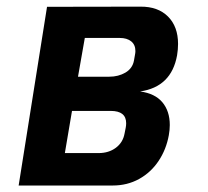

<svg xmlns="http://www.w3.org/2000/svg" viewBox="-20 -572 640 592"><path d="M125 -551 413 -551.5Q467 -552 498 -521Q529 -490 529 -436.5Q529 -419.5 526 -401.5Q508.5 -304 412 -290Q457.5 -284 480.5 -256.8Q503.5 -229.5 503.5 -186.5Q503.5 -171.5 500.5 -155Q492.5 -111 469 -75.8Q445.5 -40.5 409 -20.2Q372.5 0 327.5 0H37.5ZM364 -160 367.5 -177.5Q369 -185 369 -192Q369 -230 321.5 -230H202L180 -100H284Q315 -100 337 -116.2Q359 -132.5 364 -160ZM393 -385 396 -402Q397.5 -409 397.5 -414.5Q397.5 -434 384.5 -444.5Q371.5 -455 349 -455H241.5L220.5 -335.5H317Q345 -335.5 366.8 -348.2Q388.5 -361 393 -385Z"/></svg>

Font: JuliaMono ExtraBold
Style: Italic
Weight: 800
Italic angle: -9°
Monospace: yes
Designer: cormullion
Foundry: corm
Version: Version 0.057; ttfautohint (v1.8.4)